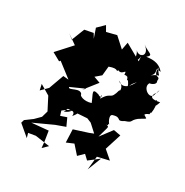

<svg xmlns="http://www.w3.org/2000/svg" viewBox="-209 -1099 1243 1287"><g transform="rotate(30 412.5 -455.5)"><path d="M207 -825 141 -812 102 -713 66 -741 139 -690 38 -579 101 -544 108 -553 217 -469 175 -473 133 -357 86 -310 76 -355 153 -309 202 -214 188 -165 148 -125 94 -85 87 -61 171 10 161 -25 216 -34 327 -18 290 18 285 -31 273 -107 145 -95 291 -162 363 -188 336 -247 290 -231 279 -266C352 -326 365 -294 360 -270C419 -339 362 -337 371 -337C334 -303 347 -289 297 -268L311 -298L456 -308L490 -294L547 -242L514 -229L408 -195L412 -95L466 -118L522 -55L562 -94L596 -62L671 -120L629 -12L640 -117L729 -138L665 -193L705 -319L650 -329L582 -239C609 -342 616 -327 581 -337C617 -327 582 -357 607 -344C601 -342 564 -401 591 -411C659 -432 626 -381 684 -418C737 -435 708 -438 750 -473C819 -519 805 -491 762 -531C800 -495 744 -518 803 -540C809 -574 791 -549 809 -554C821 -626 792 -670 793 -630C764 -586 803 -568 825 -645C768 -632 735 -640 778 -697C779 -710 789 -737 769 -679C761 -613 666 -677 701 -722C692 -714 753 -730 736 -759C744 -809 698 -754 698 -841C737 -766 748 -821 679 -769C727 -809 659 -837 726 -823C681 -879 618 -865 592 -863C635 -898 587 -892 541 -929C612 -875 552 -828 513 -870C541 -842 527 -780 541 -828C522 -774 570 -814 559 -869L563 -811L437 -882L426 -823L351 -891L275 -872L252 -912L202 -863L227 -791ZM330 -456 408 -555 358 -573 399 -608 406 -679C477 -706 464 -668 475 -691C514 -670 523 -738 525 -685C573 -695 567 -628 549 -684C609 -613 571 -619 571 -619C614 -613 553 -604 622 -684C606 -650 565 -589 512 -633C571 -612 550 -557 549 -582C523 -482 513 -548 465 -465C451 -515 470 -479 465 -471C469 -490 464 -466 440 -484C374 -504 409 -467 430 -411C375 -393 334 -417 340 -427C315 -466 249 -401 245 -429L350 -476Z"/></g></svg>

Font: Hussar Lance
Style: ExBdObl
Weight: 700
Foundry: Cannot Into Space Fonts, PlusOne Fonts
Version: Version 2.270